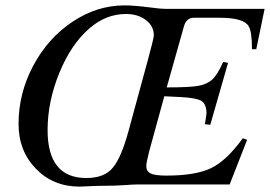

<svg xmlns="http://www.w3.org/2000/svg" viewBox="-20 -686 1004 714"><path d="M964 -653 933 -503H917Q917 -568 905 -588Q887 -620 797 -620H701Q673 -620 664 -588L600 -361Q683 -361 716 -366.5Q749 -372 769 -390Q789 -408 810 -456L828 -452L762 -222L742 -224Q743 -232 744.5 -240Q746 -248 746.5 -253Q747 -258 748 -266Q747 -300 728.5 -311Q710 -322 653 -325L591 -328L535 -124Q524 -81 524 -69Q524 -49 540 -41Q556 -33 599 -33Q708 -33 765.5 -61Q823 -89 883 -172L899 -166L834 0H488Q476 0 442.5 2.5Q409 5 357 5Q338 5 311 6.5Q284 8 276 8Q178 8 113.5 -58.5Q49 -125 49 -225Q49 -339 103.5 -441.5Q158 -544 249.5 -605Q341 -666 443 -666Q479 -666 541 -658Q578 -653 595 -653ZM458 -199 531 -467Q552 -544 552 -555Q552 -589 522.5 -611.5Q493 -634 448 -634Q374 -634 312 -580Q244 -521 200.5 -414.5Q157 -308 157 -202Q157 -24 301 -24Q369 -24 400 -63Q431 -100 458 -199Z"/></svg>

Font: STIX
Style: Italic
Weight: 400
Italic angle: -16.33°
Designer: MicroPress Inc., with final additions and corrections provided by Coen Hoffman, Elsevier (retired)
Version: Version 1.1.1